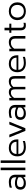

<svg xmlns="http://www.w3.org/2000/svg" viewBox="2455 -3234 794 5744"><g transform="rotate(-90 2852.0 -362.0)"><path d="M50 -148Q50 -227 99 -269.5Q148 -312 241 -312Q345 -312 420 -269V-305Q420 -370 383 -401.5Q346 -433 266 -433Q181 -433 109 -401V-466Q139 -479 185 -487Q231 -495 273 -495Q387 -495 442 -443.5Q497 -392 497 -301V0H425V-62Q362 15 238 15Q151 15 100.5 -28.5Q50 -72 50 -148ZM420 -130V-207Q381 -230 342.5 -240.5Q304 -251 256 -251Q188 -251 157.5 -225.5Q127 -200 127 -148Q127 -48 257 -48Q311 -48 354.5 -69.5Q398 -91 420 -130Z M632 -739H709V0H632Z M849 -739H926V0H849Z M1046 -239Q1046 -357 1112 -426Q1178 -495 1300 -495Q1382 -495 1439 -463.5Q1496 -432 1525 -377Q1554 -322 1554 -252V-210H1118Q1122 -128 1178.5 -87Q1235 -46 1332 -46Q1379 -46 1424.5 -54.5Q1470 -63 1506 -78V-13Q1476 -1 1424.5 7Q1373 15 1324 15Q1193 15 1119.5 -52Q1046 -119 1046 -239ZM1482 -265Q1480 -343 1434 -388Q1388 -433 1299 -433Q1212 -433 1166 -386.5Q1120 -340 1118 -265Z M1614 -480H1696L1848 -95L2000 -480H2083L1888 0H1808Z M2138 -148Q2138 -227 2187 -269.5Q2236 -312 2329 -312Q2433 -312 2508 -269V-305Q2508 -370 2471 -401.5Q2434 -433 2354 -433Q2269 -433 2197 -401V-466Q2227 -479 2273 -487Q2319 -495 2361 -495Q2475 -495 2530 -443.5Q2585 -392 2585 -301V0H2513V-62Q2450 15 2326 15Q2239 15 2188.5 -28.5Q2138 -72 2138 -148ZM2508 -130V-207Q2469 -230 2430.5 -240.5Q2392 -251 2344 -251Q2276 -251 2245.5 -225.5Q2215 -200 2215 -148Q2215 -48 2345 -48Q2399 -48 2442.5 -69.5Q2486 -91 2508 -130Z M2720 -480H2794V-405Q2863 -495 2965 -495Q3025 -495 3058.5 -474Q3092 -453 3107 -411Q3139 -454 3186.5 -474.5Q3234 -495 3284 -495Q3370 -495 3409 -451Q3448 -407 3448 -321V0H3372V-312Q3372 -379 3348.5 -406Q3325 -433 3265 -433Q3179 -433 3123 -356Q3126 -342 3126 -310V0H3051V-310Q3051 -377 3029 -405Q3007 -433 2947 -433Q2861 -433 2796 -337V0H2720Z M3563 -239Q3563 -357 3629 -426Q3695 -495 3817 -495Q3899 -495 3956 -463.5Q4013 -432 4042 -377Q4071 -322 4071 -252V-210H3635Q3639 -128 3695.5 -87Q3752 -46 3849 -46Q3896 -46 3941.5 -54.5Q3987 -63 4023 -78V-13Q3993 -1 3941.5 7Q3890 15 3841 15Q3710 15 3636.5 -52Q3563 -119 3563 -239ZM3999 -265Q3997 -343 3951 -388Q3905 -433 3816 -433Q3729 -433 3683 -386.5Q3637 -340 3635 -265Z M4191 -480H4266V-408Q4301 -453 4351.5 -474Q4402 -495 4459 -495Q4554 -495 4600.5 -445Q4647 -395 4647 -311V0H4570V-304Q4570 -366 4540 -399.5Q4510 -433 4444 -433Q4333 -433 4268 -333V0H4191Z M4817 -139V-420H4742V-480H4817V-624H4894V-480H5015V-420H4894V-137Q4894 -87 4914 -66.5Q4934 -46 4987 -46Q5013 -46 5042 -58V5Q5009 15 4960 15Q4892 15 4854.5 -25Q4817 -65 4817 -139Z M5122 -239Q5122 -315 5156 -373Q5190 -431 5250.5 -463Q5311 -495 5388 -495Q5465 -495 5525.5 -463Q5586 -431 5620 -373Q5654 -315 5654 -239Q5654 -162 5620.5 -104.5Q5587 -47 5526.5 -16Q5466 15 5388 15Q5310 15 5249.5 -16Q5189 -47 5155.5 -104.5Q5122 -162 5122 -239ZM5577 -239Q5577 -328 5525.5 -380.5Q5474 -433 5388 -433Q5302 -433 5250.5 -380.5Q5199 -328 5199 -239Q5199 -151 5250.5 -98.5Q5302 -46 5388 -46Q5474 -46 5525.5 -98.5Q5577 -151 5577 -239Z"/></g></svg>

Font: Prompt Light
Style: Regular
Weight: 300
Designer: Katatrad Team
Foundry: CadsonDemak
Version: Version 1.001